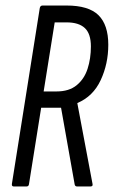

<svg xmlns="http://www.w3.org/2000/svg" viewBox="-20 -675 412 695"><path d="M30 0Q22 0 23 -9L124 -646Q126 -655 134 -655H221Q301 -655 336.5 -620Q372 -585 372 -513Q372 -444 344.5 -385Q317 -326 260 -302V-301L315 -9Q317 0 307 0H259Q251 0 250 -9L201 -285H129L85 -9Q84 0 76 0ZM138 -344H185Q230 -344 257.5 -366.5Q285 -389 297 -426Q309 -463 309 -507Q309 -553 287 -573.5Q265 -594 221 -594H178Z"/></svg>

Font: Sofia Sans Extra Condensed
Style: Italic
Weight: 400
Italic angle: -9°
Designer: Botio Nikoltchev, Ani Petrova
Foundry: lettersoup
Version: Version 4.101; ttfautohint (v1.8.4.7-5d5b)